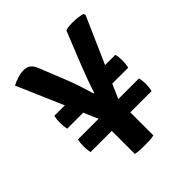

<svg xmlns="http://www.w3.org/2000/svg" viewBox="-179 -768 897 897"><g transform="rotate(-45 270.0 -319.5)"><path d="M209.5 -221 36.5 -622Q54.5 -631.5 75.5 -638Q96.5 -644.5 116 -644.5Q138 -644.5 151.5 -633.2Q165 -622 174 -597.5L226.5 -466.5Q237.5 -438.5 248.2 -406.5Q259 -374.5 269.5 -337H274.5Q285 -371 297.8 -405.2Q310.5 -439.5 321 -466.5L388.5 -634.5Q400.5 -638.5 412.5 -639.5Q424.5 -640.5 436 -640.5Q451 -640.5 466.5 -638.8Q482 -637 499 -632.5L503.5 -623L326.5 -221ZM268.5 4.5Q257.5 4.5 239.5 3.8Q221.5 3 206.5 0V-258.5H329V0Q314 3 297.8 3.8Q281.5 4.5 268.5 4.5ZM66.5 -152.5Q64.5 -161.5 63.2 -172Q62 -182.5 62 -194.5Q62 -206 63.2 -217Q64.5 -228 66.5 -236H469.5Q472 -227 473.2 -216.5Q474.5 -206 474.5 -195Q474.5 -184 473.2 -173Q472 -162 469.5 -152.5ZM66.5 -307Q64.5 -315.5 63.2 -326.5Q62 -337.5 62 -349.5Q62 -361.5 63.2 -372Q64.5 -382.5 66.5 -392H204.5V-307ZM331.5 -307V-392H469.5Q472 -384 473.2 -373.2Q474.5 -362.5 474.5 -350Q474.5 -338.5 473.2 -327.8Q472 -317 469.5 -307Z"/></g></svg>

Font: Signika Negative Light SemiBold
Style: Regular
Weight: 600
Version: Version 2.001